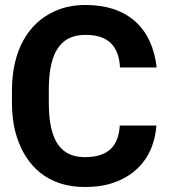

<svg xmlns="http://www.w3.org/2000/svg" viewBox="-20 -741 679 771"><path d="M28 -332C28 -279 34 -232 48 -190C85 -75 171 10 321 10C365 10 404 4 438 -8C534 -42 599 -118 608 -237H461C456 -152 412 -110 321 -110C202 -110 176 -211 176 -332V-379C176 -507 208 -601 323 -601C415 -601 457 -556 462 -470H609C592 -625 496 -721 323 -721C278 -721 238 -713 202 -697C92 -649 28 -536 28 -378Z"/></svg>

Font: Asimov Pro
Style: Bd
Weight: 700
Designer: Google
Version: Version 2.000980; 2014